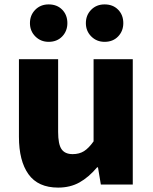

<svg xmlns="http://www.w3.org/2000/svg" viewBox="-20 -838 694 872"><path d="M66 -217V-569H244V-239Q244 -183 259.5 -160.5Q275 -138 310 -138Q340 -138 361.5 -151.5Q383 -165 405 -196V-569H583V0H438L425 -78H421Q383 -33 341 -9.5Q299 14 244 14Q153 14 109.5 -46.5Q66 -107 66 -217ZM116 -733Q116 -769 140 -793.5Q164 -818 201 -818Q239 -818 262.5 -794Q286 -770 286 -733Q286 -697 262.5 -672.5Q239 -648 201 -648Q165 -648 140.5 -672.5Q116 -697 116 -733ZM370 -733Q370 -769 394 -793.5Q418 -818 455 -818Q493 -818 516.5 -794Q540 -770 540 -733Q540 -697 516.5 -672.5Q493 -648 455 -648Q419 -648 394.5 -672.5Q370 -697 370 -733Z"/></svg>

Font: Merged Yaku Han JP Black
Style: Regular
Weight: 900
Designer: Ryoko NISHIZUKA 西塚涼子 (kana, bopomofo & ideographs); Paul D. Hunt (Latin, Greek & Cyrillic); Sandoll Communications 산돌커뮤니
Foundry: Adobe
Version: Version 2.004